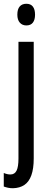

<svg xmlns="http://www.w3.org/2000/svg" viewBox="-33 -759 264 1019"><path d="M36 240Q22 240 10 237.5Q-2 235 -13 231V159Q-4 163 5 165Q14 167 22 167Q45 167 55 146.5Q65 126 65 83V-537H146V82Q146 136 133.5 171Q121 206 96.5 222.5Q72 239 36 240ZM59 -681Q59 -710 71.5 -724.5Q84 -739 107 -739Q130 -739 141.5 -724Q153 -709 153 -681Q153 -654 141.5 -639Q130 -624 107 -624Q85 -624 72 -639Q59 -654 59 -681Z"/></svg>

Font: Noto Sans Devanagari ExtraCondensed
Style: Regular
Weight: 400
Width: 2
Designer: Jelle Bosma - Monotype Design Team
Foundry: Monotype Imaging Inc.
Version: Version 2.006